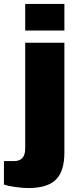

<svg xmlns="http://www.w3.org/2000/svg" viewBox="-61 -745 414 975"><path d="M67 -725H266V-590H67ZM-41 192V73H11Q67 73 67 9V-528H266V29Q266 125 222.5 167.5Q179 210 83 210Q57 210 19 205Q-19 200 -41 192Z"/></svg>

Font: Archivo Black
Style: Regular
Weight: 400
Designer: Hector Gatti
Foundry: Omnibus-Type
Version: Version 1.101; ttfautohint (v1.8)